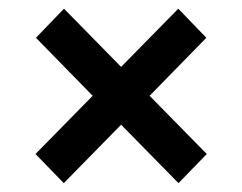

<svg xmlns="http://www.w3.org/2000/svg" viewBox="-20 -470 553 438"><path d="M191.4 -251.5 62 -383.8 126 -450.2 256.3 -317.4 386.7 -450.2 450.7 -383.8 321.3 -251.5 451.7 -118.7 387.2 -52.2 256.3 -185.5 125.5 -52.2 61 -118.7Z"/></svg>

Font: Vazirmatn RD UI Medium
Style: Regular
Weight: 500
Designer: Saber Rastikerdar
Foundry: Saber Rastikerdar
Version: Version 33.003